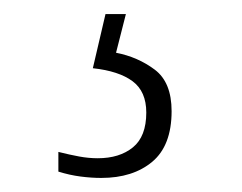

<svg xmlns="http://www.w3.org/2000/svg" viewBox="-20 -29 344 273"><path d="M124 224Q110 224 94.5 222Q79 220 63 215V187Q79 191 92.5 193.5Q106 196 119 196Q150 196 169 180.5Q188 165 188 131Q188 101 168.5 86.5Q149 72 112 68L130 -9H159L145 46Q176 52 200 70Q224 88 224 129Q224 178 196.5 201Q169 224 124 224Z"/></svg>

Font: Noto Serif SemiCondensed ExtraLight
Style: Regular
Weight: 200
Width: 4
Designer: Monotype Design Team
Foundry: Monotype Imaging Inc.
Version: Version 2.014